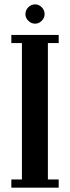

<svg xmlns="http://www.w3.org/2000/svg" viewBox="-20 -860 320 880"><path d="M32 0V-37.5H80.5V-662.5H32V-700H249V-662.5H199.5V-37.5H249V0ZM141 -751.5Q123 -751.5 109.8 -764.8Q96.5 -778 96.5 -795Q96.5 -813.5 109.8 -826.8Q123 -840 141 -840Q158 -840 171.2 -826.8Q184.5 -813.5 184.5 -795Q184.5 -778 171.2 -764.8Q158 -751.5 141 -751.5Z"/></svg>

Font: Imbue Thin 10pt
Style: Bold
Weight: 700
Version: Version 1.102